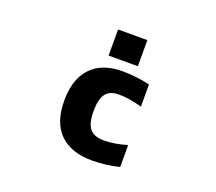

<svg xmlns="http://www.w3.org/2000/svg" viewBox="-126 -928 1253 1113"><g transform="rotate(20 500.0 -371.0)"><path d="M422.9 -592.8V-753.9H603.5V-592.8ZM530.3 -535.2Q615.2 -535.2 700.2 -515.6V-378.9Q620.1 -401.4 555.7 -401.4Q502 -401.4 476.6 -368.7Q451.2 -335.9 451.2 -260.7Q451.2 -184.6 478 -152.8Q504.9 -121.1 564.5 -121.1Q630.9 -121.1 707 -144.5V-8.8Q621.1 11.7 540 11.7Q410.2 11.7 340.3 -57.1Q270.5 -126 270.5 -260.7Q270.5 -393.6 337.9 -464.4Q405.3 -535.2 530.3 -535.2Z"/></g></svg>

Font: GenEi Gothic M Heavy
Style: Regular
Weight: 800
Designer: o_tamon (Modified); [Source Han Sans]
Ryoko NISHIZUKA  (kana & ideographs); Paul D. Hunt (Latin, Greek & Cyrillic); Wenl
Version: Version 1.1a;Original Version 1.004